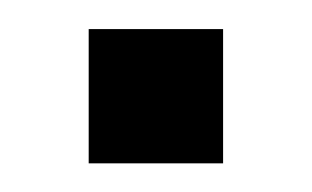

<svg xmlns="http://www.w3.org/2000/svg" viewBox="-20 -485 218 134"><path d="M41.9 -371V-464.7H135.7V-371Z"/></svg>

Font: Big Shoulders Thin
Style: Regular
Weight: 100
Designer: Patric King
Foundry: XO Type Co
Version: Version 2.002